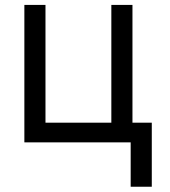

<svg xmlns="http://www.w3.org/2000/svg" viewBox="-20 -565 675 762"><path d="M505.7 -78.1H582.4V176.1H498.6V0H76.7V-545.5H160.5V-78.1H421.9V-545.5H505.7Z"/></svg>

Font: Fast_Sans-Dotted
Style: Regular
Weight: 400
Version: Version 3.018